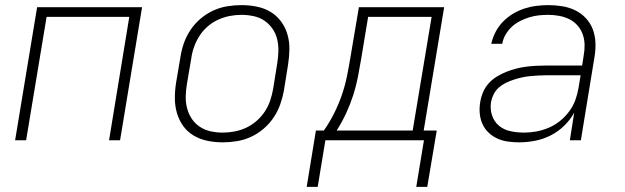

<svg xmlns="http://www.w3.org/2000/svg" viewBox="-20 -548 2440 750"><path d="M39 0 125 -520H535L449 0H406L485 -482H162L82 0Z M850 8Q850 8 850 8Q850 8 850 8H849Q819 8 790 2Q761 -4 736.5 -18.5Q712 -33 695.5 -56Q679 -79 671 -107Q663 -135 663 -165Q663 -195 668 -226L685 -326Q689 -353 698.5 -380Q708 -407 724.5 -431.5Q741 -456 764 -475.5Q787 -495 813.5 -507Q840 -519 868 -523.5Q896 -528 924 -528Q924 -528 924 -528Q924 -528 924 -528Q954 -528 983.5 -522Q1013 -516 1037 -501.5Q1061 -487 1078 -464Q1095 -441 1103 -413Q1111 -385 1110.5 -355Q1110 -325 1105 -294L1089 -194Q1084 -167 1074.5 -140Q1065 -113 1048.5 -88.5Q1032 -64 1009 -44.5Q986 -25 959.5 -13Q933 -1 905 3.5Q877 8 850 8ZM850 -30Q873 -30 896.5 -34.5Q920 -39 941.5 -49Q963 -59 982 -75.5Q1001 -92 1014.5 -112.5Q1028 -133 1035.5 -155.5Q1043 -178 1047 -201L1063 -301Q1067 -325 1067.5 -349Q1068 -373 1062.5 -395.5Q1057 -418 1044 -436.5Q1031 -455 1012.5 -467.5Q994 -480 970.5 -485Q947 -490 923 -490Q900 -490 877 -485.5Q854 -481 832 -471Q810 -461 791 -444.5Q772 -428 759 -407.5Q746 -387 738 -364.5Q730 -342 727 -319L710 -219Q706 -195 705.5 -171Q705 -147 711 -124.5Q717 -102 729.5 -83.5Q742 -65 761 -52.5Q780 -40 803 -35Q826 -30 850 -30Z M1178 182 1214 -38H1245Q1268 -71 1285.5 -106Q1303 -141 1315.5 -177.5Q1328 -214 1335.5 -251Q1343 -288 1349 -325L1382 -520H1715L1635 -38H1686L1649 182H1606L1636 0H1251L1221 182ZM1592 -38 1666 -482H1418L1391 -319Q1385 -283 1378 -247Q1371 -211 1359.5 -175.5Q1348 -140 1332 -105.5Q1316 -71 1295 -38Z M2008 8Q1986 8 1964 5Q1942 2 1922.5 -7Q1903 -16 1888 -30.5Q1873 -45 1864.5 -64Q1856 -83 1854 -105.5Q1852 -128 1856 -150Q1859 -169 1867 -188Q1875 -207 1889 -222.5Q1903 -238 1921 -249Q1939 -260 1958 -267.5Q1977 -275 1996.5 -280Q2016 -285 2035.5 -287.5Q2055 -290 2074 -291Q2093 -292 2113 -292H2254L2260 -331Q2264 -352 2263.5 -373.5Q2263 -395 2256 -414.5Q2249 -434 2235.5 -449Q2222 -464 2204 -473Q2186 -482 2164.5 -486Q2143 -490 2122 -490Q2103 -490 2084.5 -488Q2066 -486 2048 -480.5Q2030 -475 2012 -466Q1994 -457 1979.5 -443.5Q1965 -430 1955 -413Q1945 -396 1942 -377H1899Q1904 -400 1915.5 -422.5Q1927 -445 1944.5 -463Q1962 -481 1983.5 -494Q2005 -507 2028 -514.5Q2051 -522 2075 -525Q2099 -528 2122 -528Q2150 -528 2177 -523.5Q2204 -519 2227.5 -507.5Q2251 -496 2269 -476.5Q2287 -457 2296 -432.5Q2305 -408 2306 -380Q2307 -352 2302 -324L2249 0H2206L2223 -108Q2207 -79 2183 -56Q2159 -33 2130 -18.5Q2101 -4 2069.5 2Q2038 8 2008 8ZM2027 -30Q2051 -30 2075.5 -34.5Q2100 -39 2123.5 -49Q2147 -59 2167.5 -75.5Q2188 -92 2203.5 -113Q2219 -134 2227.5 -157.5Q2236 -181 2240 -205L2248 -254H2113Q2097 -254 2081.5 -253Q2066 -252 2050 -250.5Q2034 -249 2018.5 -245.5Q2003 -242 1987.5 -237Q1972 -232 1956.5 -224.5Q1941 -217 1928.5 -206Q1916 -195 1908.5 -180Q1901 -165 1898 -149Q1894 -122 1902 -97.5Q1910 -73 1929 -57Q1948 -41 1974 -35.5Q2000 -30 2027 -30Z"/></svg>

Font: Iosevka SS04 XLt Ex Obl
Style: Regular
Weight: 200
Width: 7
Italic angle: -9°
Monospace: yes
Designer: Belleve Invis
Foundry: Belleve Invis
Version: Version 19.0.0; ttfautohint (v1.8.4)